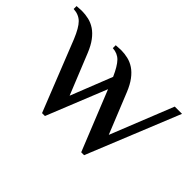

<svg xmlns="http://www.w3.org/2000/svg" viewBox="-96 -703 936 936"><g transform="rotate(45 372.0 -235.0)"><path d="M550 -145 680 -470H730L535 10H515L390 -300L265 10H245L100 -355Q77 -411 54.5 -433.5Q32 -456 -5 -458V-478Q-1 -478 11 -479Q23 -480 30 -480Q54 -480 77.5 -474.5Q101 -469 122 -455Q143 -441 161.5 -416.5Q180 -392 195 -355L280 -145L365 -360Q342 -412 320.5 -434Q299 -456 265 -458V-478Q269 -478 281 -479Q293 -480 300 -480Q324 -480 347.5 -474.5Q371 -469 392 -455Q413 -441 431.5 -416.5Q450 -392 465 -355Z"/></g></svg>

Font: Philosopher
Style: Regular
Weight: 400
Designer: Jovanny Lemonad
Foundry: Jovanny Lemonad
Version: Version 1.000